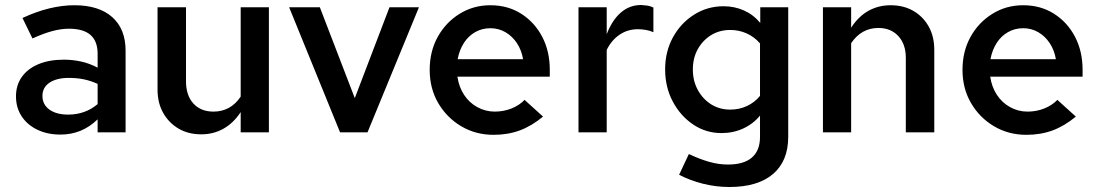

<svg xmlns="http://www.w3.org/2000/svg" viewBox="-20 -530 4401 769"><path d="M222 9Q170 9 129.5 -10.5Q89 -30 66.5 -64.5Q44 -99 44 -144Q44 -189 67.5 -222Q91 -255 134 -273Q177 -291 236 -291Q271 -291 305 -283.5Q339 -276 371 -259V-315Q371 -365 342.5 -390Q314 -415 256 -415Q225 -415 189.5 -405.5Q154 -396 110 -376L70 -458Q180 -509 278 -509Q376 -509 429.5 -461.5Q483 -414 483 -327V0H371V-52Q339 -21 302 -6Q265 9 222 9ZM150 -146Q150 -111 178 -91Q206 -71 253 -71Q287 -71 316.5 -81.5Q346 -92 371 -113V-194Q345 -206 317 -212Q289 -218 256 -218Q207 -218 178.5 -199Q150 -180 150 -146Z M786 8Q734 8 695 -15Q656 -38 633.5 -78Q611 -118 611 -171V-501H725V-204Q725 -148 754.5 -115.5Q784 -83 835 -83Q869 -83 896.5 -98Q924 -113 944 -143V-501H1057V0H944V-81Q915 -37 875 -14.5Q835 8 786 8Z M1342 0 1138 -501H1261L1401 -137L1540 -501H1658L1452 0Z M1957 10Q1885 10 1827 -24.5Q1769 -59 1735 -117.5Q1701 -176 1701 -250Q1701 -324 1733 -382Q1765 -440 1820.5 -474.5Q1876 -509 1944 -509Q2014 -509 2067.5 -475Q2121 -441 2151.5 -383Q2182 -325 2182 -250V-223H1812Q1818 -182 1838.5 -150.5Q1859 -119 1891.5 -101Q1924 -83 1962 -83Q1997 -83 2028.5 -95.5Q2060 -108 2081 -130L2155 -63Q2109 -25 2061.5 -7.5Q2014 10 1957 10ZM1813 -293H2075Q2069 -329 2050.5 -357Q2032 -385 2004.5 -401Q1977 -417 1944 -417Q1911 -417 1883.5 -401.5Q1856 -386 1838 -358Q1820 -330 1813 -293Z M2297 0V-501H2410V-393Q2432 -450 2467 -480Q2502 -510 2548 -510Q2562 -509 2573 -507.5Q2584 -506 2597 -500V-401Q2584 -407 2567.5 -410Q2551 -413 2535 -413Q2494 -413 2461.5 -391Q2429 -369 2410 -330V0Z M2901 219Q2848 219 2796 206Q2744 193 2700 170L2739 87Q2784 108 2821.5 118.5Q2859 129 2896 129Q2959 129 2991.5 101Q3024 73 3024 18V-67Q2997 -34 2957 -15.5Q2917 3 2870 3Q2807 3 2756 -31.5Q2705 -66 2674.5 -123.5Q2644 -181 2644 -252Q2644 -323 2675 -380Q2706 -437 2759.5 -471Q2813 -505 2878 -505Q2922 -505 2960 -488Q2998 -471 3025 -438V-501H3137V18Q3137 115 3076 167Q3015 219 2901 219ZM2905 -91Q2941 -91 2972 -105.5Q3003 -120 3024 -146V-356Q3002 -382 2971 -396Q2940 -410 2905 -410Q2862 -410 2828.5 -389.5Q2795 -369 2775 -333.5Q2755 -298 2755 -251Q2755 -206 2775 -169.5Q2795 -133 2828.5 -112Q2862 -91 2905 -91Z M3276 0V-501H3389V-419Q3418 -464 3458 -486.5Q3498 -509 3547 -509Q3599 -509 3638 -486.5Q3677 -464 3699.5 -424Q3722 -384 3722 -330V0H3608V-298Q3608 -353 3578 -385.5Q3548 -418 3498 -418Q3464 -418 3436.5 -402.5Q3409 -387 3389 -357V0Z M4091 10Q4019 10 3961 -24.5Q3903 -59 3869 -117.5Q3835 -176 3835 -250Q3835 -324 3867 -382Q3899 -440 3954.5 -474.5Q4010 -509 4078 -509Q4148 -509 4201.5 -475Q4255 -441 4285.5 -383Q4316 -325 4316 -250V-223H3946Q3952 -182 3972.5 -150.5Q3993 -119 4025.5 -101Q4058 -83 4096 -83Q4131 -83 4162.5 -95.5Q4194 -108 4215 -130L4289 -63Q4243 -25 4195.5 -7.5Q4148 10 4091 10ZM3947 -293H4209Q4203 -329 4184.5 -357Q4166 -385 4138.5 -401Q4111 -417 4078 -417Q4045 -417 4017.5 -401.5Q3990 -386 3972 -358Q3954 -330 3947 -293Z"/></svg>

Font: Red Hat Text Medium
Style: Regular
Weight: 500
Designer: Pentagram, MCKL
Foundry: Pentagram, MCKL
Version: Version 1.023